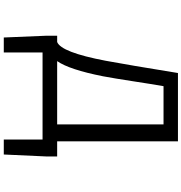

<svg xmlns="http://www.w3.org/2000/svg" viewBox="8 -782 983 1040"><g transform="rotate(90 500.0 -261.5)"><path d="M653.3 -655.3H446.3Q435.5 -593.8 419.9 -491.7Q404.3 -389.6 392.6 -327.1Q356.4 -144.5 310.5 -79.1H653.3ZM745.1 -79.1H827.1V-23.4L816.4 210H735.4V0H263.7V210H182.6L172.9 -23.4V-79.1H207Q262.7 -100.6 308.6 -341.8Q332 -467.8 375 -733.4H745.1Z"/></g></svg>

Font: GenEi Gothic M Regular
Style: Regular
Weight: 400
Designer: o_tamon (Modified); [Source Han Sans]
Ryoko NISHIZUKA  (kana & ideographs); Paul D. Hunt (Latin, Greek & Cyrillic); Wenl
Version: Version 1.1a;Original Version 1.004